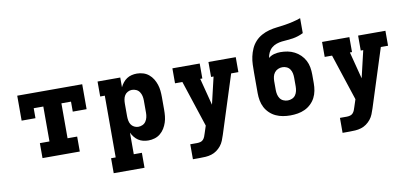

<svg xmlns="http://www.w3.org/2000/svg" viewBox="-82 -1018 3240 1516"><g transform="rotate(-10 1537.5 -260.0)"><path d="M188 0V-120H265V-400H188V-320H77V-520H598V-320H487V-400H410V-120H487V0Z M721 215V95H758V-400H721V-520H903V-442Q912 -461 925.5 -478Q939 -495 956.5 -506.5Q974 -518 994.5 -523Q1015 -528 1037 -528Q1062 -528 1087 -520.5Q1112 -513 1132 -496.5Q1152 -480 1165.5 -458Q1179 -436 1187 -411.5Q1195 -387 1197.5 -361.5Q1200 -336 1200 -310V-210Q1200 -184 1197.5 -158.5Q1195 -133 1187 -108.5Q1179 -84 1165.5 -62Q1152 -40 1132 -23.5Q1112 -7 1087 0.5Q1062 8 1037 8Q1015 8 994.5 3Q974 -2 956.5 -13.5Q939 -25 925.5 -42Q912 -59 903 -78V95H968V215ZM976 -112Q994 -112 1010.5 -119.5Q1027 -127 1037 -142Q1047 -157 1051 -174.5Q1055 -192 1055 -210V-310Q1055 -328 1051 -345.5Q1047 -363 1037 -378Q1027 -393 1010.5 -400.5Q994 -408 976 -408Q959 -408 943 -399.5Q927 -391 918 -376.5Q909 -362 906 -344.5Q903 -327 903 -310V-210Q903 -193 906 -175.5Q909 -158 918 -143.5Q927 -129 943 -120.5Q959 -112 976 -112Z M1356 215V95H1410Q1424 95 1437.5 91.5Q1451 88 1460 78Q1469 68 1474 55Q1479 42 1483 29L1502 -29L1380 -400H1321V-520H1540V-400H1523L1579 -183L1630 -400H1610V-520H1829V-400H1771L1622 66Q1615 88 1606 110.5Q1597 133 1582 151.5Q1567 170 1547.5 184Q1528 198 1505 205Q1482 212 1458 213.5Q1434 215 1410 215Z M2175 8Q2145 8 2115.5 3Q2086 -2 2059 -14.5Q2032 -27 2010 -48Q1988 -69 1974.5 -95Q1961 -121 1955.5 -150.5Q1950 -180 1950 -210V-373Q1950 -405 1951 -438Q1952 -471 1959 -503Q1966 -535 1979.5 -565Q1993 -595 2015 -619Q2037 -643 2066 -659Q2095 -675 2127 -683.5Q2159 -692 2191.5 -695.5Q2224 -699 2256 -704Q2288 -709 2320 -716.5Q2352 -724 2383 -735V-615Q2363 -605 2341.5 -598Q2320 -591 2298 -587.5Q2276 -584 2253.5 -582.5Q2231 -581 2209 -578.5Q2187 -576 2165.5 -568.5Q2144 -561 2127 -546.5Q2110 -532 2100 -511Q2090 -490 2087 -468Q2107 -485 2132 -491.5Q2157 -498 2182 -498Q2212 -498 2240.5 -492.5Q2269 -487 2295 -473.5Q2321 -460 2342 -439.5Q2363 -419 2376.5 -393Q2390 -367 2395 -338Q2400 -309 2400 -280V-210Q2400 -180 2394.5 -150.5Q2389 -121 2375.5 -95Q2362 -69 2340 -48Q2318 -27 2291 -14.5Q2264 -2 2234.5 3Q2205 8 2175 8ZM2175 -112Q2193 -112 2210 -119.5Q2227 -127 2237 -141.5Q2247 -156 2251 -174Q2255 -192 2255 -210V-280Q2255 -298 2251.5 -315.5Q2248 -333 2238 -348Q2228 -363 2211.5 -370.5Q2195 -378 2177 -378Q2159 -378 2142 -370.5Q2125 -363 2114 -348.5Q2103 -334 2099 -316Q2095 -298 2095 -280V-210Q2095 -192 2099 -174Q2103 -156 2113 -141.5Q2123 -127 2140 -119.5Q2157 -112 2175 -112Z M2556 215V95H2610Q2624 95 2637.5 91.5Q2651 88 2660 78Q2669 68 2674 55Q2679 42 2683 29L2702 -29L2580 -400H2521V-520H2740V-400H2723L2779 -183L2830 -400H2810V-520H3029V-400H2971L2822 66Q2815 88 2806 110.5Q2797 133 2782 151.5Q2767 170 2747.5 184Q2728 198 2705 205Q2682 212 2658 213.5Q2634 215 2610 215Z"/></g></svg>

Font: Iosevka Etoile Heavy
Style: Regular
Weight: 900
Designer: Belleve Invis
Foundry: Belleve Invis
Version: Version 22.1.2; ttfautohint (v1.8.4)